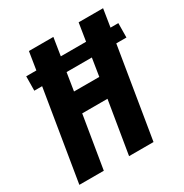

<svg xmlns="http://www.w3.org/2000/svg" viewBox="-170 -868 957 1000"><g transform="rotate(-30 309.0 -367.5)"><path d="M21 0 110 -542H63L64 -628H125L142 -735H289L272 -628H424L441 -735H588L571 -628H618L617 -542H556L467 0H320L372 -315H220L168 0ZM240 -435H392L409 -542H257Z"/></g></svg>

Font: Iosevka Aile Heavy Oblique
Style: Regular
Weight: 900
Italic angle: -9°
Designer: Belleve Invis
Foundry: Belleve Invis
Version: Version 31.1.0; ttfautohint (v1.8.4)